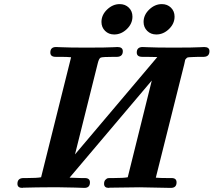

<svg xmlns="http://www.w3.org/2000/svg" viewBox="-20 -915 1040 935"><path d="M64.9 -20Q64.9 -46.9 92.8 -47.9H109.9Q160.6 -47.9 180.2 -51.8L326.2 -636.2Q308.1 -638.2 271 -638.2H251Q225.1 -638.2 225.1 -659.2Q225.1 -686 252.9 -686Q256.8 -686 275.9 -685.1Q294.9 -684.1 327.4 -683.6Q359.9 -683.1 398.9 -683.1Q447.8 -683.1 482.9 -683.6Q518.1 -684.1 533.4 -685.1Q548.8 -686 551.8 -686Q577.6 -686 578.1 -666Q578.1 -639.2 550.8 -638.2H537.1Q479 -638.2 470.5 -634.5Q461.9 -630.9 456.1 -606.9L345.2 -163.1L746.1 -637.2Q728 -638.2 691.9 -638.2H672.9Q646 -638.2 646 -659.2Q646 -686 674.8 -686Q678.7 -686 697.8 -685.1Q716.8 -684.1 750.5 -683.6Q784.2 -683.1 824.2 -683.1Q873 -683.1 907 -683.6Q940.9 -684.1 956.1 -685.1Q971.2 -686 974.1 -686Q1000 -686 1000 -666Q1000 -639.2 973.1 -638.2H948.2Q929.2 -638.2 918.2 -637.2Q907.2 -636.2 899.7 -636.2Q892.1 -636.2 887.9 -631.1Q883.8 -626 882.8 -625.5Q881.8 -625 879.9 -614.5Q877.9 -604 877 -601.1L738.8 -49.8Q757.8 -47.9 796.9 -47.9H815.9Q839.8 -47.9 839.8 -26.9Q839.8 0 812 0H810.1Q675.3 -2.9 660.2 -2.9Q610.4 -2.9 514.2 -1Q512.2 0 509.8 0Q486.8 0 486.8 -20Q486.8 -33.2 493.9 -40Q501 -46.9 505.4 -47.4Q509.8 -47.9 515.1 -47.9H532.2Q583 -47.9 602.1 -51.8L719.2 -522.9L318.8 -49.8Q356.9 -47.9 376 -47.9H393.1Q418 -47.9 418 -26.9Q418 0 391.1 0Q390.1 0 345 -1.5Q299.8 -2.9 271 -2.9H212.9Q165 -2.9 92.8 -1Q91.8 -1 90.8 -0.5Q89.8 0 88.9 0Q64.9 0 64.9 -20ZM474.1 -808.1Q474.1 -842.3 501.7 -868.7Q529.3 -895 563 -895Q589.8 -895 607.4 -877.7Q625 -860.4 625 -834Q625 -799.8 597.7 -773.4Q570.3 -747.1 536.1 -747.1Q509.3 -747.1 491.7 -764.6Q474.1 -782.2 474.1 -808.1ZM679.2 -808.1Q679.2 -842.3 706.8 -868.7Q734.4 -895 768.1 -895Q794.9 -895 812.5 -877.7Q830.1 -860.4 830.1 -834Q830.1 -799.8 802.7 -773.4Q775.4 -747.1 741.2 -747.1Q714.4 -747.1 696.8 -764.6Q679.2 -782.2 679.2 -808.1Z"/></svg>

Font: CMU Serif
Style: BoldItalic
Weight: 700
Italic angle: -14.04°
Version: Version 0.7.0